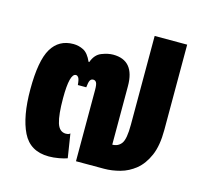

<svg xmlns="http://www.w3.org/2000/svg" viewBox="-90 -684 838 793"><g transform="rotate(15 329.0 -287.0)"><path d="M223 -306Q221 -330 216 -337Q211 -344 205 -344Q178 -344 178 -238Q178 -167 188.5 -133Q199 -99 227 -99Q231 -99 236 -100Q241 -101 245 -105L261 -3Q248 2 225.5 6Q203 10 183 10Q103 10 70.5 -56Q38 -122 38 -238Q38 -361 69 -413Q100 -465 162 -465Q185 -465 205.5 -454.5Q226 -444 241 -410H244Q256 -444 283 -454.5Q310 -465 332 -465Q424 -465 424 -355V-105Q449 -105 463 -124Q477 -143 477 -204V-584H616V-219Q616 -152 597.5 -109.5Q579 -67 549.5 -43Q520 -19 485 -9.5Q450 0 417 0H297V-305Q297 -328 292.5 -336Q288 -344 279 -344Q270 -344 265.5 -336Q261 -328 259 -306Z"/></g></svg>

Font: Noto Sans Thai Cond ExtBd
Style: Regular
Weight: 800
Width: 3
Designer: Monotype Design Team
Foundry: Monotype Imaging Inc.
Version: Version 2.002; ttfautohint (v1.8.4.7-5d5b)